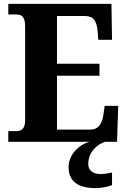

<svg xmlns="http://www.w3.org/2000/svg" viewBox="-20 -734 658 994"><path d="M23 0H445C388 14 335 68 335 130C335 206 384 240 478 240C498 240 540 234 560 224V159C538 164 518 167 501 167C464 167 437 151 437 115C437 52 484 13 524 0H586L592 -186H522L515 -138C508 -94 490 -63 448 -63H275V-342H495V-404H275V-651H420C464 -651 480 -626 485 -576L489 -528H560L557 -714H23V-659H64C88 -659 110 -652 110 -599V-110C110 -70 93 -55 65 -55H23Z"/></svg>

Font: Noto Serif Armenian SemiCondensed
Style: Bold
Weight: 700
Width: 4
Designer: Monotype Design Team
Foundry: Monotype Imaging Inc.
Version: Version 2.008